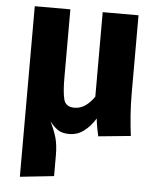

<svg xmlns="http://www.w3.org/2000/svg" viewBox="-54 -592 723 865"><g transform="rotate(5 307.5 -159.5)"><path d="M537.4 -544.6V-193.3Q537.4 -141 541 -92.6Q544.6 -44.1 550.3 0L404.1 14.4Q400.5 -0.5 396.7 -21Q392.8 -41.5 390.3 -65.1Q368.2 -28.7 338.7 -6.7Q309.2 15.4 272.8 15.4Q244.1 15.4 225.4 4.9Q206.7 -5.6 184.1 -33.8Q202.1 2.6 211.8 35.4Q221.5 68.2 221.5 117.9V210.3L68.2 226.7V-544.6H229.2V-234.9Q229.2 -169.7 237.7 -137.2Q246.2 -104.6 285.6 -104.6Q312.8 -104.6 335.4 -120.5Q357.9 -136.4 375.4 -162.6V-544.6Z"/></g></svg>

Font: Fira Code
Style: Bold
Weight: 700
Monospace: yes
Designer: Carrois Corporate, Edenspiekermann AG, Nikita Prokopov
Foundry: Carrois Corporate, Edenspiekermann AG, Nikita Prokopov
Version: Version 6.000; ttfautohint (v1.8.2) -l 8 -r 50 -G 200 -x 14 